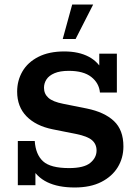

<svg xmlns="http://www.w3.org/2000/svg" viewBox="-20 -821 605 851"><path d="M311 10Q238 10 189.5 -13.5Q141 -37 117 -85L137 -76V0H59V-196H134Q138 -136 171 -106Q204 -76 286 -76Q352 -76 380 -99Q408 -122 408 -154Q408 -182 388 -199.5Q368 -217 318 -227L213 -248Q139 -263 97.5 -305.5Q56 -348 56 -415Q56 -464 79.5 -504.5Q103 -545 150 -569Q197 -593 265 -593Q329 -593 373.5 -569.5Q418 -546 440 -498H420V-583H498V-411H423Q419 -453 384.5 -480Q350 -507 285 -507Q246 -507 221.5 -496.5Q197 -486 186 -469Q175 -452 175 -432Q175 -405 194.5 -387.5Q214 -370 260 -361L365 -340Q443 -324 485 -284.5Q527 -245 527 -172Q527 -121 502 -80Q477 -39 429 -14.5Q381 10 311 10ZM258 -648 300 -801H393L315 -648Z"/></svg>

Font: Rokkitt SemiBold SemiBold
Style: Regular
Weight: 600
Version: Version 3.103